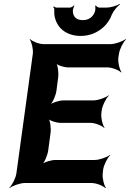

<svg xmlns="http://www.w3.org/2000/svg" viewBox="-20 -937 665 983"><path d="M499 -358 501 -373C504 -397 523 -434 537 -447L536 -449C521 -437 482 -423 459 -423H305C285 -423 247 -412 233 -399L234 -397C249 -409 266 -449 269 -473L278 -542C281 -566 276 -606 265 -618L262 -616C272 -603 308 -592 328 -592H529C553 -592 589 -578 600 -566L602 -568C592 -581 583 -618 586 -642L589 -661C592 -685 611 -722 625 -735L623 -737C608 -725 569 -711 545 -711H204C180 -711 145 -725 134 -737L132 -735C142 -722 151 -685 148 -661L64 -50C61 -26 42 11 28 24L29 26C44 14 83 0 107 0H449C473 0 508 14 519 26L522 24C512 11 503 -26 506 -50L508 -68C511 -92 530 -129 544 -142L543 -144C528 -132 489 -118 465 -118H263C243 -118 205 -107 191 -94L193 -92C208 -104 224 -144 227 -168L239 -258C242 -282 237 -322 226 -334L223 -332C233 -319 269 -308 289 -308H443C466 -308 502 -294 513 -282L515 -284C505 -297 496 -334 499 -358ZM404 -834C373 -834 355 -849 353 -878C352 -886 357 -902 361 -907L358 -909C354 -904 344 -898 337 -898H270C265 -898 258 -902 255 -904L252 -901C255 -899 259 -893 258 -888C257 -871 258 -854 263 -840C279 -786 328 -753 393 -753C414 -753 436 -757 455 -764C495 -780 534 -811 553 -863C561 -882 581 -905 594 -914L593 -917C579 -908 546 -898 526 -898H489C482 -898 473 -904 471 -909L467 -907C469 -902 469 -886 466 -878C456 -849 434 -834 404 -834Z"/></svg>

Font: Asimov
Style: EdgeNarIt
Weight: 500
Designer: Google
Version: Version 2.000980: 2014